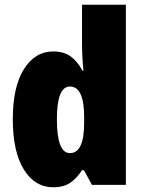

<svg xmlns="http://www.w3.org/2000/svg" viewBox="-20 -780 602 810"><path d="M275 -134Q220 -134 220 -277Q220 -415 275 -415Q335 -415 335 -286V-262Q335 -134 275 -134ZM204 10Q249 10 276.5 -9Q304 -28 326 -62H334L368 0H511V-760H326V-601Q326 -542 332 -482H328Q307 -521 278 -542Q249 -563 205 -563Q128 -563 81 -488.5Q34 -414 34 -277Q34 -140 80.5 -65Q127 10 204 10Z"/></svg>

Font: Noto Sans Display SemiCondensed Black
Style: Regular
Weight: 900
Width: 4
Designer: Monotype Design Team
Foundry: Monotype Imaging Inc.
Version: Version 1.900